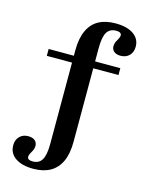

<svg xmlns="http://www.w3.org/2000/svg" viewBox="-122 -708 760 979"><g transform="rotate(15 257.5 -218.5)"><path d="M68.5 -379.8V-416.1H446.8V-379.8ZM313.7 8.1Q313.7 71 294.8 112.1Q275.8 153.2 239.5 173.8Q203.2 194.4 150 194.4Q90.3 194.4 55.6 170.6Q21 146.8 21 104.8Q21 75.8 38.3 58.1Q55.6 40.3 84.7 40.3Q106.5 40.3 119 50.8Q131.5 61.3 131.5 79Q131.5 91.9 126.2 102.8Q121 113.7 115.3 123Q109.7 132.3 109.7 141.1Q109.7 158.9 137.9 158.9Q171 158.9 186.3 133.5Q201.6 108.1 201.6 49.2V-444.4Q201.6 -507.3 220.6 -548.8Q239.5 -590.3 275.8 -610.5Q312.1 -630.6 365.3 -630.6Q425.8 -630.6 460.1 -606.9Q494.4 -583.1 494.4 -541.9Q494.4 -512.9 477 -495.2Q459.7 -477.4 430.6 -477.4Q408.9 -477.4 396.4 -487.9Q383.9 -498.4 383.9 -515.3Q383.9 -529 389.1 -539.5Q394.4 -550 400 -559.7Q405.6 -569.4 405.6 -577.4Q405.6 -595.2 377.4 -595.2Q344.4 -595.2 329 -570.2Q313.7 -545.2 313.7 -485.5Z"/></g></svg>

Font: Playfair 9pt
Style: Bold
Weight: 700
Designer: Claus Eggers Sørensen
Foundry: Claus Eggers Sørensen
Version: Version 2.203